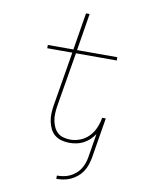

<svg xmlns="http://www.w3.org/2000/svg" viewBox="-102 -803 804 1094"><g transform="rotate(10 300.0 -256.0)"><path d="M302 223V204Q320 204 338.5 201Q357 198 374 190.5Q391 183 407 170Q423 157 433.5 141Q444 125 450.5 107.5Q457 90 460 72L483 -68Q471 -50 455 -35Q439 -20 420 -10Q401 0 380 4Q359 8 339 8Q316 8 293.5 2Q271 -4 254 -18Q237 -32 227.5 -52Q218 -72 213.5 -94.5Q209 -117 210 -141Q211 -165 215 -188L267 -501H122V-520H270L305 -735H326L291 -520H524V-501H288L235 -185Q232 -165 231 -144Q230 -123 233.5 -103.5Q237 -84 245 -66Q253 -48 267 -35Q281 -22 301 -16.5Q321 -11 342 -11Q369 -11 397 -21.5Q425 -32 446 -53Q467 -74 479.5 -101Q492 -128 497 -155L499 -165H520L481 72Q477 92 470 112.5Q463 133 451 151Q439 169 421.5 183.5Q404 198 384 207Q364 216 343 219.5Q322 223 302 223Z"/></g></svg>

Font: Iosevka Thin Extended Oblique
Style: Regular
Weight: 100
Width: 7
Italic angle: -9°
Monospace: yes
Designer: Belleve Invis
Foundry: Belleve Invis
Version: Version 32.5.0; ttfautohint (v1.8.4)